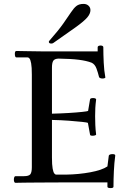

<svg xmlns="http://www.w3.org/2000/svg" viewBox="-20 -934 654 983"><path d="M246 -352Q290 -353 331 -355.5Q372 -358 400 -361Q428 -364 431 -366L441 -425Q442 -432 457 -432Q463 -432 468 -430Q473 -428 472 -423Q469 -400 468 -381Q467 -362 467 -339Q467 -317 468 -293.5Q469 -270 472 -247Q473 -243 467 -241Q461 -239 454 -239Q441 -239 441 -245L430 -305Q427 -307 400 -310Q373 -313 332 -316Q291 -319 246 -320V-128Q246 -90 249.5 -71Q253 -52 258 -46Q263 -40 267 -40H318Q383 -41 442.5 -52Q502 -63 530 -82L537 -137Q538 -141 543.5 -143Q549 -145 556 -145Q571 -145 570 -137Q565 -100 563 -58Q561 -16 561 22Q561 29 546 29Q540 29 535 27.5Q530 26 530 22V0H283Q219 0 179.5 0.5Q140 1 117.5 1Q95 1 82.5 1.5Q70 2 59 2Q55 2 53 -3Q51 -8 51 -14Q51 -21 53 -26.5Q55 -32 59 -32H102Q128 -32 135.5 -42Q143 -52 143 -78V-552Q143 -591 139.5 -609.5Q136 -628 131.5 -634Q127 -640 122 -640H64Q56 -640 56 -659Q56 -664 57.5 -668.5Q59 -673 64 -673Q90 -673 121 -672Q152 -671 190 -671H480V-692Q480 -697 485 -699Q490 -701 495 -701Q500 -701 504.5 -699Q509 -697 509 -692Q509 -655 511 -613.5Q513 -572 519 -540Q521 -536 516 -534Q511 -532 505 -532Q499 -532 493.5 -534Q488 -536 487 -540Q482 -561 474 -583Q466 -605 449 -613Q423 -623 383.5 -628Q344 -633 279 -634Q259 -633 252.5 -622.5Q246 -612 246 -588ZM253 -714Q249 -711 243 -711Q230 -711 230 -720Q230 -723 234 -727Q279 -778 304 -813.5Q329 -849 343.5 -871Q358 -893 371.5 -903.5Q385 -914 408 -914Q423 -914 433 -905Q443 -896 443 -882Q443 -864 427 -845Q411 -826 369.5 -796Q328 -766 253 -714Z"/></svg>

Font: Sedan
Style: Regular
Weight: 400
Designer: Sebastian Salazar
Foundry: Sebastian Salazar
Version: Version 1.100; ttfautohint (v1.8.4.7-5d5b)